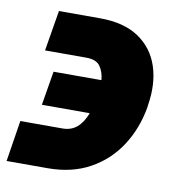

<svg xmlns="http://www.w3.org/2000/svg" viewBox="-69 -606 640 683"><g transform="rotate(10 251.0 -264.0)"><path d="M22.5 -133.8H172.9Q205.1 -133.3 226.6 -151.6Q248 -169.9 260.7 -204.1H87.9L108.4 -327.1H281.2Q279.3 -355 265.4 -375.7Q251.5 -396.5 214.8 -396.5H65.4L89.8 -543H238.3Q325.2 -543 378.7 -506.8Q432.1 -470.7 452.4 -408.7Q472.7 -346.7 460 -268.6L459 -259.8Q445.3 -181.2 404.8 -119.1Q364.3 -57.1 299.8 -21.5Q235.4 14.2 149.4 14.6H-1Z"/></g></svg>

Font: Inter Black
Style: Italic
Weight: 900
Italic angle: -9.39999°
Designer: Rasmus Andersson
Foundry: rsms
Version: Version 4.000;git-a52131595